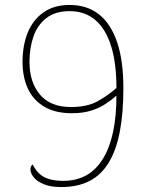

<svg xmlns="http://www.w3.org/2000/svg" viewBox="-20 -744 599 775"><path d="M227 11Q184 11 156.5 -0.5Q129 -12 116 -28.5Q103 -45 103 -60Q103 -68 105.5 -73Q108 -78 112 -80Q124 -56 140.5 -41.5Q157 -27 180.5 -20.5Q204 -14 235 -14Q341 -14 395.5 -103Q450 -192 450 -358Q431 -341 406 -324.5Q381 -308 348 -297.5Q315 -287 270 -287Q202 -287 157.5 -314Q113 -341 92 -387.5Q71 -434 71 -494Q71 -561 92 -612.5Q113 -664 155.5 -694Q198 -724 261 -724Q331 -724 379 -686.5Q427 -649 452.5 -574.5Q478 -500 478 -388Q478 -289 464 -214.5Q450 -140 420 -89.5Q390 -39 342.5 -14Q295 11 227 11ZM266 -312Q331 -312 372.5 -334.5Q414 -357 450 -389Q450 -489 428.5 -558Q407 -627 365 -663Q323 -699 261 -699Q203 -699 167 -671Q131 -643 115 -596.5Q99 -550 99 -494Q99 -412 141.5 -362Q184 -312 266 -312Z"/></svg>

Font: Noto Serif Lao Thin
Style: Regular
Weight: 250
Designer: Monotype Design Team
Foundry: Monotype Imaging Inc.
Version: Version 2.003